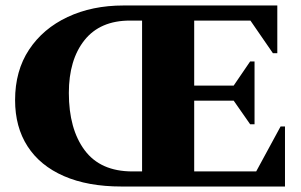

<svg xmlns="http://www.w3.org/2000/svg" viewBox="-20 -680 1099 700"><path d="M423 0Q300 0 213 -38Q126 -76 80.5 -146.5Q35 -217 35 -315Q35 -422 86 -499Q137 -576 226.5 -618Q316 -660 430 -660H991V-486H975L893 -605H688V-368H832L892 -456H908V-227H892L832 -313H688V-55H914L1003 -219H1019V0ZM463 -55H498V-605H454Q345 -605 288 -533.5Q231 -462 231 -341Q231 -210 288.5 -132.5Q346 -55 463 -55Z"/></svg>

Font: Spectral ExtraBold
Style: Regular
Weight: 800
Designer: Jean-Baptiste Levee
Foundry: Production Type
Version: Version 2.001